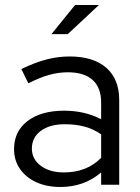

<svg xmlns="http://www.w3.org/2000/svg" viewBox="-20 -736 556 765"><path d="M221 9Q166 9 124.5 -10Q83 -29 59.5 -63Q36 -97 36 -142Q36 -213 90 -254Q144 -295 236 -295Q317 -295 383 -261V-327Q383 -387 349 -417.5Q315 -448 250 -448Q213 -448 175.5 -437.5Q138 -427 93 -404L65 -461Q119 -487 165 -499Q211 -511 257 -511Q352 -511 403.5 -466Q455 -421 455 -337V0H383V-49Q349 -20 308.5 -5.5Q268 9 221 9ZM107 -144Q107 -102 142.5 -75.5Q178 -49 234 -49Q279 -49 316 -63Q353 -77 383 -107V-201Q352 -222 317 -231.5Q282 -241 238 -241Q178 -241 142.5 -214.5Q107 -188 107 -144ZM185 -600 279 -716H374L250 -600Z"/></svg>

Font: Red Hat Display Variable
Style: Regular
Weight: 400
Designer: Pentagram, MCKL
Foundry: Pentagram, MCKL
Version: Version 1.021